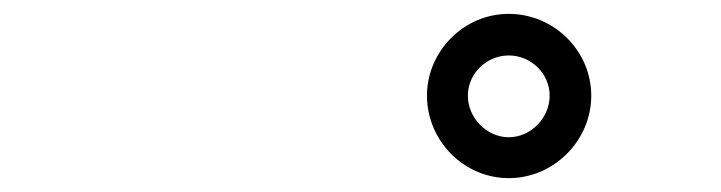

<svg xmlns="http://www.w3.org/2000/svg" viewBox="-20 -775 1040 277"><path d="M596 -637C596 -572 649 -518 714 -518C779 -518 833 -572 833 -637C833 -702 779 -755 714 -755C649 -755 596 -701 596 -637ZM655 -637C655 -669 682 -695 714 -695C746 -695 773 -669 773 -637C773 -605 746 -577 714 -577C682 -577 655 -605 655 -637Z"/></svg>

Font: Noto Sans T Chinese Bold
Style: Bold
Weight: 700
Designer: Ryoko NISHIZUKA (kana & ideographs); Paul D. Hunt (Latin, Greek & Cyrillic); Wenlong ZHANG (bopomofo); Sandoll Communica
Foundry: Adobe Systems Incorporated
Version: Version 1.000;PS 1;hotconv 1.0.78;makeotf.lib2.5.61930